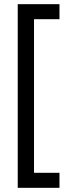

<svg xmlns="http://www.w3.org/2000/svg" viewBox="-20 -740 325 920"><path d="M65 -720H265V-648H143V88H265V160H65Z"/></svg>

Font: CyStack Display
Style: Regular
Weight: 400
Designer: Weizhong Zhang
Foundry: 本地遙控
Version: Version 1.000;Glyphs 3.1.2 (3151)